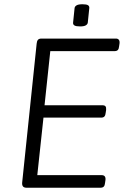

<svg xmlns="http://www.w3.org/2000/svg" viewBox="-20 -881 586 901"><path d="M105 0Q93 0 88 -6Q83 -12 84 -24L152 -676Q153 -688 158 -694Q163 -700 175 -700H524Q533 -700 537.5 -694.5Q542 -689 541 -678L539 -664Q538 -652 533 -646.5Q528 -641 517 -641H216L189 -387H461Q471 -387 475 -382Q479 -377 478 -365L476 -352Q475 -340 470 -334.5Q465 -329 455 -329H184L155 -59H458Q467 -59 471.5 -53.5Q476 -48 475 -37L473 -23Q472 -11 467 -5.5Q462 0 451 0ZM356 -757Q337 -757 329.5 -761.5Q322 -766 323 -775L330 -843Q331 -851 339.5 -856Q348 -861 367 -861Q386 -861 393 -856.5Q400 -852 399 -843L392 -775Q391 -767 382.5 -762Q374 -757 356 -757Z"/></svg>

Font: Asap Light
Style: Italic
Weight: 300
Italic angle: -6°
Designer: Pablo Cosgaya
Foundry: Omnibus-Type
Version: Version 3.001